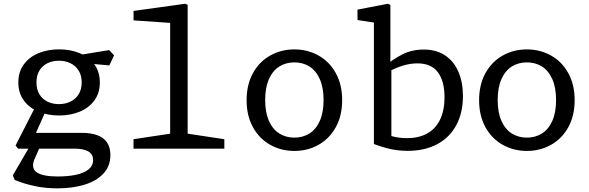

<svg xmlns="http://www.w3.org/2000/svg" viewBox="-20 -793 3140 1024"><path d="M58.7 167 48.3 142.3 141 -16.7H196L161.7 61Q145.5 107.2 178.4 127.7Q211.3 148.2 288.3 148.2Q341.8 148.2 384 139.5Q426.2 130.8 451.3 111.2Q476.5 91.5 476.5 60.2Q476.5 29.8 451.4 14.8Q426.3 -0.2 378 -0.2H76.5L63 -17L169 -224.7L225.3 -204L156.3 -49.7L141.5 -84.5H414.2Q463.3 -84.5 497.3 -72.6Q531.3 -60.7 550 -34.4Q568.7 -8.2 568.7 33.8Q568.7 93.8 530.6 133.8Q492.5 173.7 428.7 192.6Q364.8 211.5 287 211.5Q219.7 211.5 164.2 199.3Q108.7 187.2 58.7 167ZM77.8 -353.3Q77.8 -410 107.2 -449.8Q136.5 -489.5 186 -509.7Q235.5 -529.8 295.2 -529.8Q354.8 -529.8 404.3 -509.7Q453.8 -489.5 483.2 -449.8Q512.5 -410 512.5 -353.3Q512.5 -296.8 483.2 -257Q453.8 -217.2 404.3 -197.1Q354.8 -177 295.2 -177Q235.5 -177 186 -197.1Q136.5 -217.2 107.2 -257Q77.8 -296.8 77.8 -353.3ZM415.7 -353.3Q415.7 -390.5 399.4 -416.6Q383.2 -442.7 355.5 -455.9Q327.8 -469.2 294.2 -469.2Q260.5 -469.2 233.2 -455.9Q206 -442.7 190.2 -416.6Q174.5 -390.5 174.5 -353.3Q174.5 -316.3 190.2 -290.2Q206 -264.2 233.2 -250.9Q260.5 -237.7 294.2 -237.7Q327.8 -237.7 355.5 -250.9Q383.2 -264.2 399.4 -290.2Q415.7 -316.3 415.7 -353.3ZM425.3 -456.8 387.3 -497.3 562.3 -525.8 588.3 -497.8 563 -444Z M692 -50.5 910 -83.5 887.5 -41.8V-701L913.7 -669.2L692.2 -684.3V-734.8L967.7 -773L980.8 -767V-41.8L958.5 -83.5L1176.5 -50.5V0H692Z M1295.2 -258.8Q1295.2 -341.7 1329.2 -403.2Q1363.3 -464.7 1421.6 -497.1Q1479.8 -529.5 1550 -529.5Q1620.2 -529.5 1678.4 -497.1Q1736.7 -464.7 1770.8 -403.2Q1804.8 -341.7 1804.8 -258.8Q1804.8 -175.8 1770.8 -114.3Q1736.7 -52.8 1678.4 -20.4Q1620.2 12 1550 12Q1479.8 12 1421.6 -20.4Q1363.3 -52.8 1329.2 -114.3Q1295.2 -175.8 1295.2 -258.8ZM1705.7 -259.7Q1705.7 -326.8 1685.2 -371.9Q1664.8 -417 1629.8 -438.7Q1594.7 -460.3 1550 -460.3Q1505.3 -460.3 1470.2 -438.7Q1435.2 -417 1414.8 -371.9Q1394.3 -326.8 1394.3 -259.7Q1394.3 -192.3 1414.8 -147.3Q1435.2 -102.3 1470.2 -80.7Q1505.3 -59 1550 -59Q1594.7 -59 1629.8 -80.7Q1664.8 -102.3 1685.2 -147.3Q1705.7 -192.3 1705.7 -259.7Z M1974.2 -24.8V-700.5L2000.2 -668.5L1886.7 -686.2V-741.8L2048.8 -773L2062 -767V-432.7L2067.3 -425.7V-33.8L2004.2 -91.7Q2033.2 -77.2 2070 -66.8Q2106.8 -56.3 2152.5 -56.3Q2211.8 -56.3 2256.2 -79.9Q2300.7 -103.5 2325.7 -152.4Q2350.7 -201.3 2350.7 -275.2Q2350.7 -360.2 2315.4 -407.6Q2280.2 -455 2206.2 -455Q2166.5 -455 2127.2 -442.5Q2087.8 -430 2047.5 -408.3Q2040.5 -404.3 2033 -400L2029.7 -438.2Q2075.2 -476.8 2125.6 -502.8Q2176 -528.7 2240.5 -528.7Q2307.8 -528.7 2354.8 -496.9Q2401.7 -465.2 2425.3 -409.2Q2449 -353.2 2449 -280.7Q2449 -190.8 2413.3 -125Q2377.7 -59.2 2311.3 -23.8Q2245 11.5 2155 11.5Q2105.3 11.5 2061.6 1.7Q2017.8 -8.2 1974.2 -24.8Z M2535.2 -258.8Q2535.2 -341.7 2569.2 -403.2Q2603.3 -464.7 2661.6 -497.1Q2719.8 -529.5 2790 -529.5Q2860.2 -529.5 2918.4 -497.1Q2976.7 -464.7 3010.8 -403.2Q3044.8 -341.7 3044.8 -258.8Q3044.8 -175.8 3010.8 -114.3Q2976.7 -52.8 2918.4 -20.4Q2860.2 12 2790 12Q2719.8 12 2661.6 -20.4Q2603.3 -52.8 2569.2 -114.3Q2535.2 -175.8 2535.2 -258.8ZM2945.7 -259.7Q2945.7 -326.8 2925.2 -371.9Q2904.8 -417 2869.8 -438.7Q2834.7 -460.3 2790 -460.3Q2745.3 -460.3 2710.2 -438.7Q2675.2 -417 2654.8 -371.9Q2634.3 -326.8 2634.3 -259.7Q2634.3 -192.3 2654.8 -147.3Q2675.2 -102.3 2710.2 -80.7Q2745.3 -59 2790 -59Q2834.7 -59 2869.8 -80.7Q2904.8 -102.3 2925.2 -147.3Q2945.7 -192.3 2945.7 -259.7Z"/></svg>

Font: Monaspace Xenon Var ExtraLight
Style: Regular
Weight: 200
Designer: Riley Cran and the Lettermatic Team
Version: Version 1.200 (Monaspace Xenon Var)